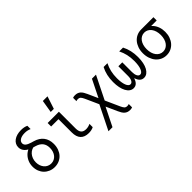

<svg xmlns="http://www.w3.org/2000/svg" viewBox="46 -1765 2908 2908"><g transform="rotate(-45 1500.0 -311.0)"><path d="M340.6 -679.2Q277.2 -679.2 239.4 -656.3Q201.6 -633.4 201.6 -594.6Q201.6 -565 226.8 -543.5Q252 -522 305.8 -505.8L349.4 -493Q441 -466.4 488.6 -404.3Q536.2 -342.2 536.2 -248.4Q536.2 -191.8 518.7 -144Q501.2 -96.2 469.9 -62.1Q438.6 -28 394.8 -9Q351 10 298.8 10Q248.2 10 205 -8.2Q161.8 -26.4 130.2 -58.6Q98.6 -90.8 81 -135.2Q63.4 -179.6 63.4 -232Q63.4 -287.4 82.8 -334.1Q102.2 -380.8 136.1 -415.2Q170 -449.6 216.5 -468.8Q263 -488 316.8 -488V-437Q280.4 -437 248.8 -422.4Q217.2 -407.8 194.1 -381.7Q171 -355.6 157.9 -320.5Q144.8 -285.4 144.8 -244Q144.8 -205.6 156.4 -173.1Q168 -140.6 188.3 -116.8Q208.6 -93 237.2 -79.7Q265.8 -66.4 299.2 -66.4Q332.8 -66.4 360.8 -80Q388.8 -93.6 408.9 -117.7Q429 -141.8 440.3 -175.2Q451.6 -208.6 451.6 -248.6Q451.6 -315.8 418.1 -358.3Q384.6 -400.8 317 -421L273.4 -433.8Q197 -456.4 157.3 -497.3Q117.6 -538.2 117.6 -593.4Q117.6 -628.8 133.2 -657.6Q148.8 -686.4 177.2 -707.1Q205.6 -727.8 245 -738.9Q284.4 -750 332.6 -750Q366 -750 393.8 -744.4Q421.6 -738.8 445.8 -727.2V-657.2Q418.8 -669 394.2 -674.1Q369.6 -679.2 340.6 -679.2Z M934 -181Q934 -119.8 960.1 -90.3Q986.2 -60.8 1040.4 -60.8Q1063.2 -60.8 1085.8 -66.2Q1108.4 -71.6 1131 -82.8V-12.8Q1109.8 -1.2 1083.3 4.4Q1056.8 10 1027 10Q939.6 10 894.8 -38.2Q850 -86.4 850 -181V-464.8H693V-540H934ZM977.2 -827H877.4L844.2 -625H910.8Z M1569.4 83.6Q1582.4 112.6 1596.2 135.3Q1610 158 1627.2 173.5Q1644.4 189 1666.4 197Q1688.4 205 1716.8 205Q1729 205 1740.5 203.5Q1752 202 1764.8 197V125.2Q1756.8 129.2 1747.9 130.7Q1739 132.2 1729.4 132.2Q1697.4 132.2 1681.2 114.5Q1665 96.8 1647.8 58.8L1430.6 -423.6Q1417.6 -452.6 1403.8 -475.3Q1390 -498 1372.8 -513.5Q1355.6 -529 1333.6 -537Q1311.6 -545 1283.2 -545Q1271 -545 1259.5 -543.5Q1248 -542 1235.2 -537V-465.2Q1243.2 -469.2 1252.1 -470.7Q1261 -472.2 1270.6 -472.2Q1302.6 -472.2 1318.8 -454.5Q1335 -436.8 1352.2 -398.8ZM1255.8 200H1342.4L1536.4 -191H1449.8ZM1448 -149H1534.6L1728.6 -540H1642Z M2211.4 10Q2247.6 10 2276.1 -11Q2304.6 -32 2325.4 -69.7Q2346.2 -107.4 2357.1 -160.3Q2368 -213.2 2368 -278Q2368 -351.4 2353.2 -416.7Q2338.4 -482 2308 -540H2226Q2256.4 -480 2271.2 -415.7Q2286 -351.4 2286 -276.2Q2286 -229 2280.5 -190.3Q2275 -151.6 2264 -123.9Q2253 -96.2 2237.9 -81.3Q2222.8 -66.4 2203.4 -66.4Q2174.4 -66.4 2158.2 -98.4Q2142 -130.4 2142 -182V-390H2058V-182Q2058 -130.4 2041.2 -98.4Q2024.4 -66.4 1996 -66.4Q1977.2 -66.4 1962.1 -81.3Q1947 -96.2 1936.3 -123.9Q1925.6 -151.6 1919.8 -190.6Q1914 -229.6 1914 -276.8Q1914 -351.4 1928.8 -415.7Q1943.6 -480 1974 -540H1892Q1861.6 -482 1846.8 -416.7Q1832 -351.4 1832 -278Q1832 -213.2 1842.9 -160.3Q1853.8 -107.4 1874.3 -69.7Q1894.8 -32 1923.8 -11Q1952.8 10 1988 10Q2029 10 2056.4 -16.4Q2083.8 -42.8 2098 -89H2102Q2116.2 -42.8 2143.3 -16.4Q2170.4 10 2211.4 10Z M2696.2 -66.4Q2662.6 -66.4 2634.5 -81.3Q2606.4 -96.2 2586.1 -123.2Q2565.8 -150.2 2554.8 -187.6Q2543.8 -225 2543.8 -270Q2543.8 -315 2554.8 -352.4Q2565.8 -389.8 2586.1 -416.8Q2606.4 -443.8 2634.4 -458.7Q2662.4 -473.6 2696.2 -473.6Q2729.8 -473.6 2757.6 -458.7Q2785.4 -443.8 2805.7 -416.8Q2826 -389.8 2837 -352.4Q2848 -315 2848 -270Q2848 -225 2837 -187.6Q2826 -150.2 2805.7 -123.2Q2785.4 -96.2 2757.6 -81.3Q2729.8 -66.4 2696.2 -66.4ZM2695.9 10Q2746.5 10 2789.1 -9.7Q2831.6 -29.4 2863 -64.9Q2894.4 -100.4 2911.8 -149.3Q2929.2 -198.1 2929.2 -256.4Q2929.2 -314.4 2912 -363Q2894.8 -411.7 2863.4 -447Q2832 -482.4 2789.1 -502.2Q2746.2 -522 2695 -522L2843.4 -456V-470H2959V-540H2695Q2644.2 -540 2600.7 -519.9Q2557.2 -499.8 2526.1 -463.6Q2494.9 -427.5 2477.1 -377.4Q2459.2 -327.4 2459.2 -267.1Q2459.2 -206.7 2476.9 -156Q2494.6 -105.2 2525.9 -68.3Q2557.1 -31.4 2600.7 -10.7Q2644.2 10 2695.9 10Z"/></g></svg>

Font: CommitMonoV142 ExtLt
Style: Regular
Weight: 200
Monospace: yes
Designer: Eigil Nikolajsen
Foundry: Eigil Nikolajsen
Version: Version 1.142